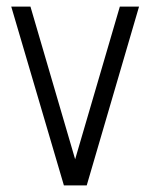

<svg xmlns="http://www.w3.org/2000/svg" viewBox="-20 -560 454 580"><path d="M173 0 14 -540H72L214 -55H200L342 -540H400L242 0Z"/></svg>

Font: Mohave Light
Style: Regular
Weight: 300
Designer: Gumpita Rahayu
Foundry: Tokotype
Version: Version 2.003